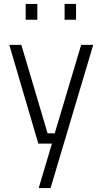

<svg xmlns="http://www.w3.org/2000/svg" viewBox="-20 -727 518 972"><path d="M27 -500H88L221 -52H257L391 -500H452L236 225H176L243 0H174ZM110 -627V-707H169V-627ZM307 -627V-707H365V-627Z"/></svg>

Font: Titillium Web
Style: Light
Weight: 300
Version: Version 1.001;PS 57.000;hotconv 1.0.70;makeotf.lib2.5.55311